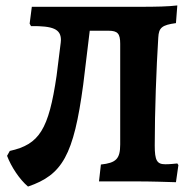

<svg xmlns="http://www.w3.org/2000/svg" viewBox="-20 -667 709 706"><path d="M632 -66C622 -65 605 -63 588 -63C557 -63 549 -77 549 -132C549 -258 555 -418 562 -529C564 -565 575 -575 627 -582L632 -647C599 -643 556 -642 492 -642H97L89 -580L94 -571C175 -572 204 -560 204 -520C204 -514 203 -508 202 -500L188 -388C159 -191 125 -136 16 -112L6 -94C21 -54 52 -7 83 19C209 -24 251 -95 286 -356L310 -554H379C413 -554 422 -543 422 -506V-136C422 -83 407 -68 351 -62L344 0H480C538 0 591 2 627 3L636 -60Z"/></svg>

Font: Alegreya SC
Style: Bold
Weight: 700
Designer: Juan Pablo del Peral
Foundry: Huerta Tipografica
Version: Version 2.007;PS 002.007;hotconv 1.0.88;makeotf.lib2.5.64775